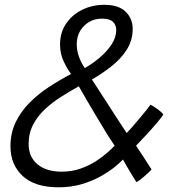

<svg xmlns="http://www.w3.org/2000/svg" viewBox="-20 -725 738 798"><path d="M223.5 53.5Q125 53.5 74.2 6.5Q23.5 -40.5 23.5 -117Q23.5 -172 45 -216.8Q66.5 -261.5 103 -298.2Q139.5 -335 184.5 -364.2Q229.5 -393.5 275.5 -417.5Q261.5 -435 245.5 -468.2Q229.5 -501.5 229.5 -539.5Q229.5 -589 254.2 -626Q279 -663 321 -684Q363 -705 414 -705Q473.5 -705 502.5 -676Q531.5 -647 531.5 -605.5Q531.5 -557.5 507.2 -519.2Q483 -481 444.2 -450.2Q405.5 -419.5 362 -394.5Q374 -376 392.8 -347.2Q411.5 -318.5 432.5 -285.8Q453.5 -253 473 -223Q492.5 -193 506.5 -172Q516 -181.5 531 -198.8Q546 -216 561.8 -235Q577.5 -254 589.8 -269.2Q602 -284.5 605.5 -290Q616.5 -284.5 633.8 -272.2Q651 -260 659 -249Q654 -240.5 634.8 -217.5Q615.5 -194.5 590.8 -167.5Q566 -140.5 545.5 -119.5Q559.5 -99 578.2 -70Q597 -41 610 -20.5Q599.5 -9 579.2 8.5Q559 26 547 32Q539.5 20.5 528.5 2.2Q517.5 -16 507 -33.8Q496.5 -51.5 491 -62Q481 -51 458 -32Q435 -13 400.2 6.8Q365.5 26.5 321 40Q276.5 53.5 223.5 53.5ZM332.5 -442Q364 -460 394 -485.2Q424 -510.5 443.5 -540Q463 -569.5 463 -601Q463 -621 449.5 -634.2Q436 -647.5 404 -647.5Q359.5 -647.5 329.2 -617.2Q299 -587 299 -541Q299 -513.5 308.8 -487.5Q318.5 -461.5 332.5 -442ZM236 -11.5Q279 -11.5 315.5 -24.5Q352 -37.5 380.5 -56.2Q409 -75 428.5 -92.8Q448 -110.5 456.5 -119.5Q441 -142 420.2 -175.5Q399.5 -209 378 -245.5Q356.5 -282 337.5 -314.2Q318.5 -346.5 307.5 -366.5Q271 -346 234.2 -322.8Q197.5 -299.5 167 -271.2Q136.5 -243 117.8 -207.2Q99 -171.5 99 -126Q99 -73 135.8 -42.2Q172.5 -11.5 236 -11.5Z"/></svg>

Font: Grandstander Light
Style: Italic
Weight: 300
Italic angle: -15°
Designer: Tyler Finck
Foundry: Etcetera Type Co
Version: Version 1.200; ttfautohint (v1.8.3)